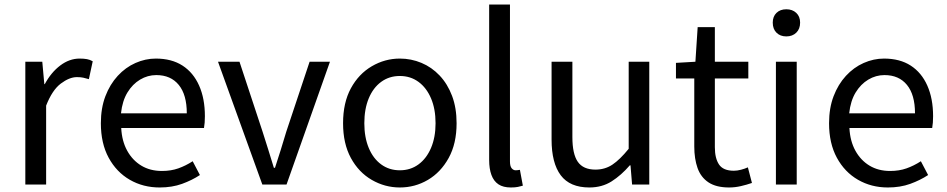

<svg xmlns="http://www.w3.org/2000/svg" viewBox="-20 -816 4188 849"><path d="M92 0V-543H167L176 -444H178Q206 -496 246.5 -526.5Q287 -557 332 -557Q351 -557 364.5 -554.5Q378 -552 390 -545L373 -466Q359 -470 348 -472.5Q337 -475 320 -475Q287 -475 249 -446.5Q211 -418 184 -349V0Z M686 13Q613 13 554 -21Q495 -55 460.5 -118.5Q426 -182 426 -271Q426 -338 446 -390.5Q466 -443 500.5 -480.5Q535 -518 579 -537.5Q623 -557 669 -557Q739 -557 787 -526Q835 -495 860.5 -437.5Q886 -380 886 -302Q886 -287 885 -274Q884 -261 882 -250H516Q519 -192 542.5 -149.5Q566 -107 605 -83.5Q644 -60 696 -60Q736 -60 768.5 -71.5Q801 -83 832 -103L864 -42Q829 -19 785 -3Q741 13 686 13ZM515 -315H806Q806 -397 770.5 -440.5Q735 -484 671 -484Q633 -484 599.5 -464Q566 -444 543.5 -407Q521 -370 515 -315Z M1140 0 944 -543H1039L1141 -234Q1154 -194 1166.5 -153.5Q1179 -113 1191 -74H1196Q1209 -113 1221.5 -153.5Q1234 -194 1246 -234L1349 -543H1439L1247 0Z M1748 13Q1682 13 1624 -20.5Q1566 -54 1531.5 -117.5Q1497 -181 1497 -271Q1497 -362 1531.5 -425.5Q1566 -489 1624 -523Q1682 -557 1748 -557Q1798 -557 1843.5 -538Q1889 -519 1924 -482Q1959 -445 1979 -392Q1999 -339 1999 -271Q1999 -181 1964 -117.5Q1929 -54 1872 -20.5Q1815 13 1748 13ZM1748 -63Q1795 -63 1830.5 -89Q1866 -115 1886 -162Q1906 -209 1906 -271Q1906 -334 1886 -381Q1866 -428 1830.5 -454Q1795 -480 1748 -480Q1701 -480 1665.5 -454Q1630 -428 1610.5 -381Q1591 -334 1591 -271Q1591 -209 1610.5 -162Q1630 -115 1665.5 -89Q1701 -63 1748 -63Z M2239 13Q2205 13 2184 -1Q2163 -15 2153 -42.5Q2143 -70 2143 -108V-796H2235V-102Q2235 -81 2242.5 -72Q2250 -63 2260 -63Q2264 -63 2268 -63.5Q2272 -64 2279 -65L2292 5Q2282 8 2270 10.5Q2258 13 2239 13Z M2586 13Q2500 13 2459.5 -41Q2419 -95 2419 -199V-543H2511V-210Q2511 -135 2535 -100.5Q2559 -66 2613 -66Q2655 -66 2688 -88Q2721 -110 2760 -158V-543H2851V0H2775L2768 -85H2765Q2727 -41 2684.5 -14Q2642 13 2586 13Z M3204 13Q3147 13 3113 -9.5Q3079 -32 3064.5 -73Q3050 -114 3050 -168V-469H2969V-538L3055 -543L3065 -696H3141V-543H3289V-469H3141V-165Q3141 -116 3159.5 -88.5Q3178 -61 3225 -61Q3240 -61 3257 -65.5Q3274 -70 3287 -76L3305 -7Q3282 1 3256 7Q3230 13 3204 13Z M3411 0V-543H3503V0ZM3457 -655Q3430 -655 3413.5 -671.5Q3397 -688 3397 -716Q3397 -743 3413.5 -759Q3430 -775 3457 -775Q3484 -775 3501 -759Q3518 -743 3518 -716Q3518 -688 3501 -671.5Q3484 -655 3457 -655Z M3906 13Q3833 13 3774 -21Q3715 -55 3680.5 -118.5Q3646 -182 3646 -271Q3646 -338 3666 -390.5Q3686 -443 3720.5 -480.5Q3755 -518 3799 -537.5Q3843 -557 3889 -557Q3959 -557 4007 -526Q4055 -495 4080.5 -437.5Q4106 -380 4106 -302Q4106 -287 4105 -274Q4104 -261 4102 -250H3736Q3739 -192 3762.5 -149.5Q3786 -107 3825 -83.5Q3864 -60 3916 -60Q3956 -60 3988.5 -71.5Q4021 -83 4052 -103L4084 -42Q4049 -19 4005 -3Q3961 13 3906 13ZM3735 -315H4026Q4026 -397 3990.5 -440.5Q3955 -484 3891 -484Q3853 -484 3819.5 -464Q3786 -444 3763.5 -407Q3741 -370 3735 -315Z"/></svg>

Font: Noto Sans HK
Style: Regular
Weight: 400
Designer: Ryoko NISHIZUKA 西塚涼子 (kana, bopomofo & ideographs); Paul D. Hunt (Latin, Greek & Cyrillic); Sandoll Communications 산돌커뮤니
Foundry: Adobe
Version: Version 2.004-H2;hotconv 1.0.118;makeotfexe 2.5.65603